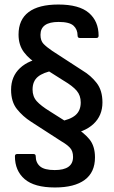

<svg xmlns="http://www.w3.org/2000/svg" viewBox="-20 -711 502 849"><path d="M281 -116 241 -173Q291 -182 314 -202Q337 -222 337 -258Q337 -289 319 -310Q301 -331 262 -354L153 -423Q110 -448 86 -480Q62 -512 62 -558Q62 -624 106.5 -657.5Q151 -691 238 -691Q330 -691 373 -654Q416 -617 416 -553Q416 -543 406 -543H333Q323 -543 323 -554Q323 -581 305 -597.5Q287 -614 239 -614Q159 -614 159 -557Q159 -531 172.5 -517Q186 -503 211 -486L345 -399Q382 -377 407.5 -344Q433 -311 433 -258Q433 -200 393.5 -163Q354 -126 281 -116ZM223 118Q132 118 89 81Q46 44 46 -20Q46 -30 56 -30H128Q138 -30 138 -20Q138 8 157 24.5Q176 41 222 41Q303 41 303 -17Q303 -43 289.5 -57.5Q276 -72 250 -87L117 -173Q81 -196 55 -228.5Q29 -261 29 -314Q29 -373 68.5 -410Q108 -447 180 -457L220 -400Q171 -391 147.5 -371.5Q124 -352 124 -315Q124 -284 142.5 -263.5Q161 -243 200 -219L309 -150Q351 -125 375.5 -95Q400 -65 400 -15Q400 51 354.5 84.5Q309 118 223 118Z"/></svg>

Font: Sofia Sans Semi Condensed SemiBold
Style: Regular
Weight: 600
Designer: Botio Nikoltchev, Ani Petrova
Foundry: lettersoup
Version: Version 4.100